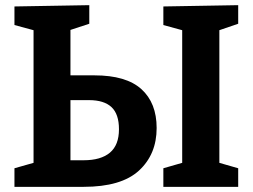

<svg xmlns="http://www.w3.org/2000/svg" viewBox="-20 -724 979 744"><path d="M36 0V-72L110 -93V-607L36 -627V-699L326 -704V-632L253 -608V-432H346Q469 -432 528 -378.5Q587 -325 587 -228Q587 -126 518.5 -63Q450 0 304 0ZM903 -632 830 -607V-93L903 -72V0H613V-72L686 -93V-607L613 -627V-699L903 -704ZM325 -336H253V-103H304Q371 -103 406 -132.5Q441 -162 441 -223Q441 -282 412 -309Q383 -336 325 -336Z"/></svg>

Font: Bitter
Style: Bold
Weight: 700
Designer: Sol Matas, and Bitter project Authors
Foundry: Sol Matas
Version: Version 2.001